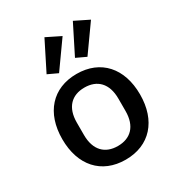

<svg xmlns="http://www.w3.org/2000/svg" viewBox="-187 -913 975 1048"><g transform="rotate(-30 300.0 -388.5)"><path d="M338 -745 249 -789 158 -608 220 -579ZM517 -745 428 -789 337 -608 399 -579ZM300 12C452 12 545 -93 545 -258C545 -423 452 -528 300 -528C148 -528 55 -423 55 -258C55 -93 148 12 300 12ZM300 -74C220 -74 169 -123 169 -219V-297C169 -393 220 -442 300 -442C380 -442 431 -393 431 -297V-219C431 -123 380 -74 300 -74Z"/></g></svg>

Font: IBM Mono Medium
Style: Regular
Weight: 500
Monospace: yes
Designer: Mike Abbink, Paul van der Laan, Pieter van Rosmalen
Foundry: Bold Monday
Version: Version 2.3